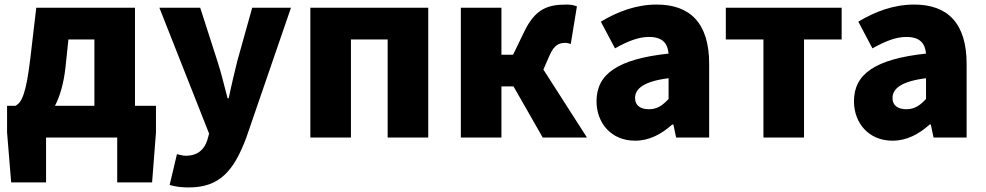

<svg xmlns="http://www.w3.org/2000/svg" viewBox="-20 -603 4324 842"><path d="M267 -306 280 -430H394V-139H221C243 -181 259 -236 267 -306ZM182 0H494V197H647L664 -22V-139H572V-569H139L113 -347C94 -188 75 -154 48 -139H11V-22L29 197H182Z M808 219C943 219 1005 147 1060 1L1256 -569H1086L1020 -333C1007 -279 994 -226 983 -172H978C963 -228 951 -281 934 -333L858 -569H679L897 -17L889 12C876 52 848 80 794 80C781 80 766 75 756 73L724 208C748 215 771 219 808 219Z M1341 0H1519V-430H1680V0H1858V-569H1341Z M2001 0H2179V-224H2232L2360 0H2554L2363 -298L2390 -360C2411 -408 2433 -415 2461 -415C2469 -415 2476 -412 2483 -410L2510 -575C2496 -581 2480 -583 2463 -583C2378 -583 2326 -561 2279 -464L2230 -363H2179V-569H2001Z M2765 14C2828 14 2881 -15 2928 -57H2933L2945 0H3090V-323C3090 -501 3007 -583 2860 -583C2771 -583 2690 -553 2615 -508L2677 -391C2734 -423 2781 -441 2826 -441C2884 -441 2908 -414 2912 -368C2690 -344 2596 -279 2596 -159C2596 -64 2660 14 2765 14ZM2826 -124C2789 -124 2765 -140 2765 -173C2765 -213 2801 -246 2912 -260V-169C2886 -141 2862 -124 2826 -124Z M3328 0H3506V-430H3671V-569H3163V-430H3328Z M3894 14C3957 14 4010 -15 4057 -57H4062L4074 0H4219V-323C4219 -501 4136 -583 3989 -583C3900 -583 3819 -553 3744 -508L3806 -391C3863 -423 3910 -441 3955 -441C4013 -441 4037 -414 4041 -368C3819 -344 3725 -279 3725 -159C3725 -64 3789 14 3894 14ZM3955 -124C3918 -124 3894 -140 3894 -173C3894 -213 3930 -246 4041 -260V-169C4015 -141 3991 -124 3955 -124Z"/></svg>

Font: Source Han Sans HK Heavy
Style: Regular
Weight: 900
Designer: Ryoko NISHIZUKA 西塚涼子 (kana, bopomofo & ideographs); Paul D. Hunt (Latin, Greek & Cyrillic); Sandoll Communications 산돌커뮤니
Foundry: Adobe
Version: Version 2.000;hotconv 1.0.107;makeotfexe 2.5.65593